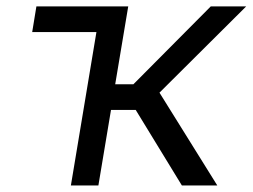

<svg xmlns="http://www.w3.org/2000/svg" viewBox="-20 -565 770 585"><path d="M196 0 273.8 -467.3H78.1L90.9 -545.5H370.7L331 -308.2H386.4L622.2 -545.5H730.1L465.9 -282.7L642 0H534.1L393.5 -230.1H318.2L279.8 0Z"/></svg>

Font: Karasuma Gothic
Style: Italic
Weight: 400
Italic angle: -9.39999°
Designer: Rasmus Andersson / Ryoko Nishizuka
Foundry: Genbu
Version: Version 1.00